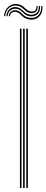

<svg xmlns="http://www.w3.org/2000/svg" viewBox="-30 -944 233 964"><path d="M102 0V-800H110V0ZM70 0V-800H78V0ZM86 0V-800H94V0ZM-10 -862.5Q-7 -894.5 13.4 -911.2Q33.8 -928 60 -923Q72 -920.8 80.1 -915.5Q88.2 -910.2 94.6 -904.1Q101 -898 108 -893Q115 -888 125 -886.5Q139.5 -884.2 146.9 -892Q154.2 -899.8 153 -913.5H159Q160.2 -895.8 150.6 -885.9Q141 -876 123.2 -878.5Q112.5 -880 105.1 -884.9Q97.8 -889.8 91.4 -895.9Q85 -902 77.6 -907.2Q70.2 -912.5 59 -915Q35.8 -920 17.2 -905.9Q-1.2 -891.8 -4 -862.5ZM2 -862.5Q4 -887.5 20.4 -899.9Q36.8 -912.2 57.2 -907.2Q67.8 -904.8 74.8 -899.4Q81.8 -894 87.9 -887.9Q94 -881.8 101.8 -876.9Q109.5 -872 121.5 -870.5Q140.5 -868.2 153.4 -879Q166.2 -889.8 165 -913.5H171Q173 -887 158.4 -873.2Q143.8 -859.5 120 -862.5Q107.5 -864.2 99.6 -869.2Q91.8 -874.2 85.9 -880.4Q80 -886.5 73.1 -891.8Q66.2 -897 55.8 -899.2Q37.5 -903 23.8 -892.9Q10 -882.8 8 -862.5ZM14 -862.5Q15.2 -878.5 26.9 -886.9Q38.5 -895.2 54.5 -891.5Q64 -889.2 70.5 -884.1Q77 -879 83 -872.9Q89 -866.8 97 -861.8Q105 -856.8 117.8 -854.8Q145.2 -850.5 162.1 -867.4Q179 -884.2 177 -913.5H183Q185.8 -879.5 165.9 -860.4Q146 -841.2 115.2 -846.8Q102.5 -849 94.2 -854Q86 -859 80 -865Q74 -871 67.9 -876.1Q61.8 -881.2 53.5 -883.5Q41 -887 31 -881.4Q21 -875.8 20 -862.5Z"/></svg>

Font: Big Shoulders Inline Text SC Thin
Style: Regular
Weight: 100
Designer: Patric King
Foundry: XO Type Co
Version: Version 2.002